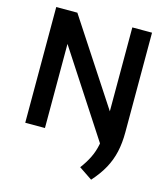

<svg xmlns="http://www.w3.org/2000/svg" viewBox="-138 -846 1033 1186"><g transform="rotate(15 379.0 -253.0)"><path d="M575 39 173.5 -577H199V0H73V-740H208L597 -146ZM557 234.5 472 177.5Q502.5 137 522 97.2Q541.5 57.5 550.5 13Q559.5 -31.5 559.5 -87V-740H685.5V-103.5Q685.5 -34.5 672.8 22.5Q660 79.5 632 130.8Q604 182 557 234.5Z"/></g></svg>

Font: Encode Sans Condensed Thin SemiBold
Style: Regular
Weight: 600
Version: Version 3.002